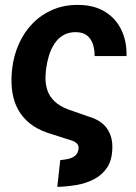

<svg xmlns="http://www.w3.org/2000/svg" viewBox="-20 -558 545 772"><path d="M210.4 193.4 222.2 85.9Q236.8 84.5 252.7 81.3Q268.6 78.1 280.5 69.3Q292.5 60.5 295.4 43Q297.9 29.3 290.8 21Q283.7 12.7 272 8.3L169.9 -24.4Q127.9 -39.1 99.1 -62.5Q70.3 -85.9 53.2 -116.7Q36.1 -147.5 30 -185.1Q23.9 -222.7 27.3 -265.1L28.8 -280.3Q34.7 -334.5 56.2 -382.1Q77.6 -429.7 112.5 -465.1Q147.5 -500.5 194.6 -520Q241.7 -539.6 298.8 -538.1Q359.9 -537.1 402.8 -510.5Q445.8 -483.9 468 -437.7Q490.2 -391.6 488.8 -332.5H360.4Q360.8 -356.9 354.2 -378.4Q347.7 -399.9 331.8 -413.8Q315.9 -427.7 288.1 -428.7Q257.3 -429.7 235.4 -417Q213.4 -404.3 199 -382.3Q184.6 -360.4 176.8 -334.2Q168.9 -308.1 165.5 -282.2L164.1 -267.6Q160.2 -230 168.5 -201.2Q176.8 -172.4 198.2 -151.6Q219.7 -130.9 254.9 -117.7L353 -83.5Q394.5 -67.9 414.1 -35.4Q433.6 -2.9 431.6 40.5Q430.2 86.9 410.2 116.5Q390.1 146 358.2 162.6Q326.2 179.2 287.6 185.8Q249 192.4 210.4 193.4Z"/></svg>

Font: Roboto
Style: Bold Italic
Weight: 700
Italic angle: -12°
Designer: Christian Robertson
Foundry: Google
Version: Version 3.0